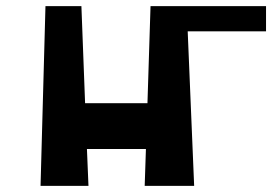

<svg xmlns="http://www.w3.org/2000/svg" viewBox="-20 -605 886 625"><path d="M846 -585V-503H591L612 0H451L455 -120H263L268 0H112L128 -585H245L257 -269H460L470 -585Z"/></svg>

Font: OpenDyslexic
Style: Bold
Weight: 800
Designer: Abbie Gonzalez
Version: Version 0.920;hotconv 1.0.109;makeotfexe 2.5.65596